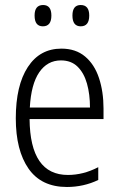

<svg xmlns="http://www.w3.org/2000/svg" viewBox="-20 -736 477 766"><path d="M247 10Q145 10 94 -63Q43 -136 43 -264Q43 -395 91 -468.5Q139 -542 225 -542Q282 -542 319.5 -510.5Q357 -479 375 -424.5Q393 -370 393 -303V-261H98Q100 -38 251 -38Q281 -38 311 -45.5Q341 -53 372 -69V-18Q343 -4 311.5 3Q280 10 247 10ZM99 -307H339Q339 -360 327 -402.5Q315 -445 289.5 -470Q264 -495 223 -495Q169 -495 136.5 -447.5Q104 -400 99 -307ZM151 -631Q118 -631 118 -674Q118 -716 152 -716Q185 -716 185 -674Q185 -631 151 -631ZM302 -631Q269 -631 269 -674Q269 -716 302 -716Q336 -716 336 -674Q336 -631 302 -631Z"/></svg>

Font: Noto Sans Condensed Light
Style: Regular
Weight: 300
Width: 3
Designer: Monotype Design Team
Foundry: Monotype Imaging Inc.
Version: Version 2.013; ttfautohint (v1.8.4.7-5d5b)